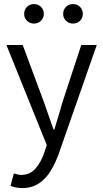

<svg xmlns="http://www.w3.org/2000/svg" viewBox="-20 -725 517 962"><path d="M90.3 217.3Q73.7 217.3 59.1 214.1Q44.4 210.9 32.7 206.1L49.3 144Q58.6 147 68.4 149.2Q78.1 151.4 86.4 151.4Q129.9 151.4 157.7 119.6Q185.5 87.9 201.7 40L214.4 2L12.2 -499.5H93.8L198.7 -217.3Q210.4 -184.6 223.1 -147.7Q235.8 -110.8 248 -76.2H252.4Q263.2 -110.8 273.9 -147.5Q284.7 -184.1 294.4 -217.3L387.2 -499.5H464.8L274.9 43.9Q257.8 92.3 233.6 131.6Q209.5 170.9 174.6 194.1Q139.6 217.3 90.3 217.3ZM150.4 -606.9Q128.9 -606.9 115 -621.1Q101.1 -635.3 101.1 -655.3Q101.1 -676.3 115 -690.4Q128.9 -704.6 150.4 -704.6Q171.4 -704.6 185.5 -690.4Q199.7 -676.3 199.7 -655.3Q199.7 -635.3 185.5 -621.1Q171.4 -606.9 150.4 -606.9ZM345.7 -606.9Q324.7 -606.9 310.5 -621.1Q296.4 -635.3 296.4 -655.3Q296.4 -676.3 310.5 -690.4Q324.7 -704.6 345.7 -704.6Q367.2 -704.6 381.1 -690.4Q395 -676.3 395 -655.3Q395 -635.3 381.1 -621.1Q367.2 -606.9 345.7 -606.9Z"/></svg>

Font: Akatab
Style: Regular
Weight: 400
Designer: SIL Global
Foundry: SIL Global
Version: Version 4.100